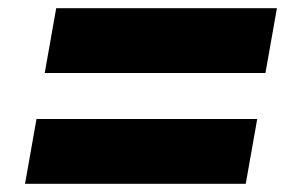

<svg xmlns="http://www.w3.org/2000/svg" viewBox="-20 -540 695 468"><path d="M655 -520 627 -362H89L117 -520ZM607 -250 579 -92H41L69 -250Z"/></svg>

Font: Overused Grotesk Black
Style: Italic
Weight: 900
Italic angle: -10°
Version: Version 0.003